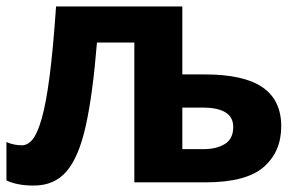

<svg xmlns="http://www.w3.org/2000/svg" viewBox="-20 -566 928 596"><path d="M546 -546V-335H615Q737 -335 795 -295Q853 -255 853 -174Q853 -95 798.5 -47.5Q744 0 618 0H397V-434H281Q268 -274 246.5 -176.5Q225 -79 187 -34.5Q149 10 85 10Q33 10 0 -6V-125Q23 -115 48 -115Q66 -115 81 -133Q96 -151 109.5 -198Q123 -245 134 -329.5Q145 -414 154 -546ZM609 -232H546V-103H611Q652 -103 678 -119Q704 -135 704 -172Q704 -232 609 -232Z"/></svg>

Font: Noto IKEA Simplified Chinese
Style: Bold
Weight: 700
Designer: Monotype Design Team
Foundry: Monotype Imaging Inc.
Version: Version 1.100